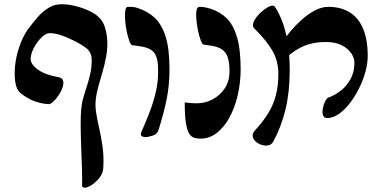

<svg xmlns="http://www.w3.org/2000/svg" viewBox="-20 -636 1763 896"><path d="M462 149Q460 174 443.5 194.5Q427 215 407.5 227.5Q388 240 375 240Q370 240 366 237Q362 234 363 223Q364 196 362.5 150.5Q361 105 359 53.5Q357 2 356.5 -46.5Q356 -95 359 -128Q362 -158 370 -184.5Q378 -211 386.5 -237.5Q395 -264 401.5 -292.5Q408 -321 408 -356Q408 -392 382.5 -411.5Q357 -431 319 -449Q289 -464 261 -473Q233 -482 208 -481Q198 -480 186.5 -472Q175 -464 164 -451Q153 -438 143.5 -422.5Q134 -407 128.5 -391Q123 -375 123 -361Q123 -336 156.5 -311.5Q190 -287 252 -276Q271 -273 274.5 -259Q278 -245 271.5 -226.5Q265 -208 253 -190.5Q241 -173 228.5 -161.5Q216 -150 209 -150Q178 -151 144 -162.5Q110 -174 74 -203Q57 -218 51.5 -252Q46 -286 50.5 -330Q55 -374 70.5 -419Q86 -464 110 -499Q131 -527 155 -555Q179 -583 209.5 -601Q240 -619 278 -616Q305 -615 339 -606Q373 -597 403 -582Q433 -567 449 -547Q465 -529 473 -497Q481 -465 481 -432Q481 -400 474 -364.5Q467 -329 457 -295.5Q447 -262 439 -232.5Q431 -203 428 -181Q423 -146 428.5 -111Q434 -76 443 -37Q452 2 458.5 47.5Q465 93 462 149Z M656 4Q650 4 642 -0.5Q634 -5 639 -18Q648 -40 661 -70Q674 -100 687 -136.5Q700 -173 709 -215Q718 -257 718 -303Q719 -363 700.5 -388.5Q682 -414 632 -420Q624 -422 615 -423Q606 -424 597 -425Q591 -426 584 -444Q577 -462 571.5 -488.5Q566 -515 564 -541.5Q562 -568 564.5 -586Q567 -604 577 -604Q588 -604 599 -603.5Q610 -603 624 -598Q672 -582 704 -551Q736 -520 753.5 -463Q771 -406 771 -313Q771 -238 757.5 -172Q744 -106 720 -30Q714 -10 692.5 -3Q671 4 656 4Z M964 -423 930 -428Q924 -429 917 -447Q910 -465 904.5 -491Q899 -517 896.5 -543Q894 -569 897 -586.5Q900 -604 910 -604Q921 -604 932.5 -602.5Q944 -601 963 -595Q1007 -581 1038 -550.5Q1069 -520 1086 -463Q1103 -406 1103 -313Q1103 -251 1089.5 -192.5Q1076 -134 1051 -88Q1026 -42 991.5 -15.5Q957 11 915 11Q900 11 886.5 7Q873 3 863 -12.5Q853 -28 847.5 -62.5Q842 -97 842 -158Q854 -157 866 -155.5Q878 -154 899 -154Q938 -154 972.5 -172.5Q1007 -191 1029 -224Q1051 -257 1051 -303Q1051 -344 1043 -368Q1035 -392 1016.5 -405Q998 -418 964 -423Z M1511 -85Q1497 -84 1491 -92Q1485 -100 1485 -113Q1485 -127 1489.5 -142.5Q1494 -158 1500.5 -168.5Q1507 -179 1513 -181Q1540 -190 1568 -211Q1596 -232 1615 -265.5Q1634 -299 1634 -343Q1634 -365 1619.5 -387Q1605 -409 1575.5 -424.5Q1546 -440 1500 -440Q1461 -440 1429 -431.5Q1397 -423 1370.5 -407.5Q1344 -392 1322 -372Q1315 -366 1307 -372Q1299 -378 1293.5 -390Q1288 -402 1288 -411Q1287 -419 1300 -441Q1313 -463 1336 -490.5Q1359 -518 1388 -544Q1417 -570 1449 -587Q1481 -604 1512 -604Q1571 -604 1612 -578.5Q1653 -553 1674.5 -502Q1696 -451 1696 -375Q1696 -341 1685.5 -302Q1675 -263 1656.5 -225.5Q1638 -188 1614.5 -157Q1591 -126 1564.5 -106.5Q1538 -87 1511 -85ZM1254 27Q1246 40 1230.5 42.5Q1215 45 1199 39.5Q1183 34 1171.5 23Q1160 12 1159 -2Q1158 -16 1173 -31Q1207 -68 1231 -106.5Q1255 -145 1267 -190Q1279 -235 1279 -291Q1279 -353 1250 -401.5Q1221 -450 1169 -501Q1157 -511 1161.5 -527Q1166 -543 1180 -560Q1194 -577 1211 -590Q1228 -603 1242.5 -608Q1257 -613 1263 -604Q1279 -581 1295 -541.5Q1311 -502 1321.5 -444.5Q1332 -387 1332 -307Q1332 -206 1312 -124Q1292 -42 1254 27Z"/></svg>

Font: Noto Rashi Hebrew
Style: Bold
Weight: 700
Version: Version 1.006